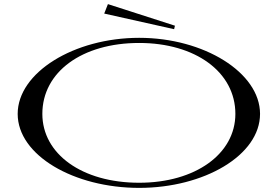

<svg xmlns="http://www.w3.org/2000/svg" viewBox="-20 -899 1351 934"><path d="M657 15C972 15 1245 -143 1245 -345C1245 -546 972 -715 657 -715C340 -715 66 -546 66 -345C66 -143 340 15 657 15ZM657 -10C379 -10 186 -150 186 -345C186 -549 379 -690 657 -690C930 -690 1125 -549 1125 -345C1125 -150 930 -10 657 -10ZM487 -833 827 -757 831 -774 505 -879Z"/></svg>

Font: Sprat Extended
Style: Regular
Weight: 400
Width: 9
Designer: Ethan Nakache
Foundry: Collletttivo
Version: Version 2.000;Glyphs 3.2 (3217)